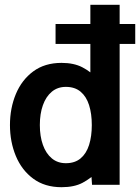

<svg xmlns="http://www.w3.org/2000/svg" viewBox="-20 -770 584 800"><path d="M211.5 -587V-670H543.5V-587ZM236.5 10Q166.5 10 118.5 -25.5Q70.5 -61 46 -120Q21.5 -179 21.5 -249Q21.5 -319 46 -378Q70.5 -437 118.5 -472.5Q166.5 -508 236.5 -508Q287.5 -508 322.8 -489.8Q358 -471.5 384.5 -443L356.5 -417V-750H478.5V0H363.5L357.5 -85L391.5 -59Q359 -27 324.2 -8.5Q289.5 10 236.5 10ZM254.5 -90Q292 -90 316 -110.2Q340 -130.5 351.2 -166.2Q362.5 -202 362.5 -249Q362.5 -296 351.2 -331.8Q340 -367.5 316 -387.8Q292 -408 254.5 -408Q220 -408 195.8 -387.8Q171.5 -367.5 158.8 -331.8Q146 -296 146 -249Q146 -202 158.8 -166.2Q171.5 -130.5 195.8 -110.2Q220 -90 254.5 -90Z"/></svg>

Font: Cabin
Style: Bold
Weight: 700
Width: 4
Designer: Pablo Impallari
Foundry: Pablo Impallari. http://www.impallari.com Igino Marini. http://www.ikern.com
Version: Version 3.001